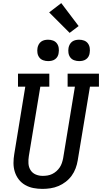

<svg xmlns="http://www.w3.org/2000/svg" viewBox="-20 -1210 658 1238"><path d="M254 8Q224 8 195.5 2.5Q167 -3 142.5 -17Q118 -31 101 -53Q84 -75 75.5 -102Q67 -129 67 -158.5Q67 -188 72 -217L143 -651H96V-735H298V-651H240L166 -204Q162 -180 163.5 -156Q165 -132 177 -113Q189 -94 210 -85Q231 -76 255 -76Q255 -76 255.5 -76Q256 -76 256 -76Q271 -76 286.5 -78.5Q302 -81 316.5 -88Q331 -95 343.5 -106Q356 -117 365 -130.5Q374 -144 379 -159Q384 -174 387 -189L463 -651H416V-735H618V-651H560L481 -175Q477 -150 467.5 -124.5Q458 -99 442 -77Q426 -55 404 -38Q382 -21 357 -10.5Q332 0 305.5 4Q279 8 254 8ZM490 -816Q474 -816 458.5 -821.5Q443 -827 433.5 -839.5Q424 -852 421.5 -868.5Q419 -885 422 -902Q424 -913 430 -924Q436 -935 446 -942Q456 -949 467.5 -951.5Q479 -954 490 -954Q507 -954 522 -948.5Q537 -943 546.5 -930.5Q556 -918 558.5 -901.5Q561 -885 558 -868Q557 -857 551 -846Q545 -835 535 -828Q525 -821 513.5 -818.5Q502 -816 490 -816ZM290 -816Q274 -816 258.5 -821.5Q243 -827 233.5 -839.5Q224 -852 221.5 -868.5Q219 -885 222 -902Q224 -913 230 -924Q236 -935 246 -942Q256 -949 267.5 -951.5Q279 -954 290 -954Q307 -954 322 -948.5Q337 -943 346.5 -930.5Q356 -918 358.5 -901.5Q361 -885 358 -868Q357 -857 351 -846Q345 -835 335 -828Q325 -821 313.5 -818.5Q302 -816 290 -816ZM429 -998 297 -1130 375 -1190 487 -1042Z"/></svg>

Font: Iosevka Slab MdExObl
Style: Regular
Weight: 500
Width: 7
Italic angle: -9°
Monospace: yes
Designer: Belleve Invis
Foundry: Belleve Invis
Version: Version 11.1.1; ttfautohint (v1.8.3)